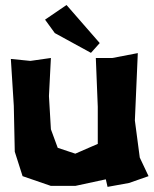

<svg xmlns="http://www.w3.org/2000/svg" viewBox="-20 -728 614 768"><path d="M160.2 -649.4 199.2 -595.7 343.8 -516.6 378.9 -555.7 246.1 -708ZM363.3 -496.1 371.1 -300.8V-152.3L343.8 -140.6L281.2 -113.3L210.9 -136.7L183.6 -210.9L175.8 -343.8L183.6 -496.1L101.6 -484.4L23.4 -492.2L35.2 -304.7L39.1 -121.1L70.3 -23.4L183.6 15.6H281.2L403.3 -10.7L410.2 19.5L496.1 3.9L574.2 -23.4L539.1 -97.7L519.5 -246.1L531.2 -515.6L429.7 -496.1Z"/></svg>

Font: MaokenAssortedSans-Lite
Style: Lite
Weight: 400
Version: Version 1.400